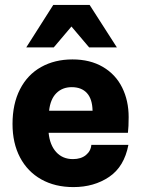

<svg xmlns="http://www.w3.org/2000/svg" viewBox="-20 -752 574 782"><path d="M343 -559 271 -644 199 -559H87L197 -732H345L456 -559ZM352 -162H503Q486 -73 424.5 -31.5Q363 10 279 10Q204 10 148 -21.5Q92 -53 61.5 -111Q31 -169 31 -247Q31 -329 61.5 -388.5Q92 -448 147.5 -479Q203 -510 275 -510Q347 -510 399 -479.5Q451 -449 477.5 -395.5Q504 -342 504 -275Q504 -235 501 -211H178Q183 -161 209 -132.5Q235 -104 277 -104Q310 -104 330 -120.5Q350 -137 352 -162ZM180 -301H357Q356 -349 334 -373Q312 -397 272 -397Q234 -397 209.5 -372.5Q185 -348 180 -301Z"/></svg>

Font: CBA Beacon Sans Extra Bold
Style: Regular
Weight: 800
Designer: Wei Huang
Foundry: Wei Huang
Version: Version 1.002